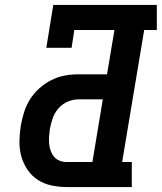

<svg xmlns="http://www.w3.org/2000/svg" viewBox="-20 -755 653 775"><path d="M249 0Q218 0 187.5 -6.5Q157 -13 132.5 -29Q108 -45 91 -70Q74 -95 66 -124Q58 -153 58.5 -185Q59 -217 64 -248Q69 -276 77.5 -303Q86 -330 101.5 -354.5Q117 -379 139.5 -399Q162 -419 188 -432Q214 -445 241.5 -450Q269 -455 297 -455H412L442 -634H280L269 -562H167L195 -735H613V-634H562L473 -101H512V0ZM249 -101H353L395 -354H297Q275 -354 253 -344.5Q231 -335 215.5 -317Q200 -299 192.5 -277Q185 -255 181 -233Q179 -218 178 -203Q177 -188 178.5 -173.5Q180 -159 185 -145.5Q190 -132 199 -121.5Q208 -111 221.5 -106Q235 -101 249 -101Z"/></svg>

Font: Iosevka Slab Extended
Style: Bold Italic
Weight: 700
Width: 7
Italic angle: -9°
Monospace: yes
Designer: Belleve Invis
Foundry: Belleve Invis
Version: Version 11.1.0; ttfautohint (v1.8.3)